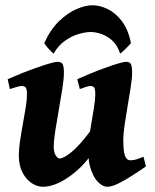

<svg xmlns="http://www.w3.org/2000/svg" viewBox="-20 -693 590 733"><path d="M537.1 -57.6Q511.7 -40 483.9 -22.2Q456.1 -4.4 431.4 7.8Q406.7 20 389.6 20Q371.6 20 353 0.7Q334.5 -18.6 324 -56.4Q313.5 -94.2 318.4 -149.9Q321.3 -178.7 327.4 -213.9Q333.5 -249 338.6 -281Q343.8 -313 343.8 -332Q343.8 -354.5 338.9 -359.6Q334 -364.7 325.7 -364.7Q319.3 -364.7 306.9 -360.8Q294.4 -356.9 284.7 -353L274.9 -390.6Q295.4 -399.9 323.2 -411.4Q351.1 -422.9 379.2 -433.1Q407.2 -443.4 429.7 -450.2Q452.1 -457 461.9 -457Q475.6 -457 480 -447.8Q484.4 -438.5 484.4 -416Q484.4 -394.5 479.2 -361.1Q474.1 -327.6 467.5 -289.8Q460.9 -252 455.8 -217Q450.7 -182.1 450.7 -158.2Q450.7 -113.8 457.5 -97.4Q464.4 -81.1 476.6 -81.1Q489.3 -81.1 499.8 -84.2Q510.3 -87.4 527.8 -94.7ZM324.7 -192.4 320.8 -92.3Q284.2 -44.4 234.9 -12.2Q185.5 20 143.1 20Q122.6 20 101.6 6.6Q80.6 -6.8 66.2 -33.7Q51.8 -60.5 51.8 -100.1Q51.8 -122.1 56.4 -153.8Q61 -185.5 67.4 -220Q73.7 -254.4 78.4 -284.2Q83 -314 83 -332Q83 -354.5 77.4 -359.6Q71.8 -364.7 63 -364.7Q56.6 -364.7 42.7 -360.8Q28.8 -356.9 17.6 -353L9.3 -390.6Q29.8 -399.9 58.3 -411.4Q86.9 -422.9 115.7 -433.1Q144.5 -443.4 167.5 -450.2Q190.4 -457 200.2 -457Q214.4 -457 219.2 -447.8Q224.1 -438.5 224.1 -416Q224.1 -394.5 218.3 -356.2Q212.4 -317.9 204.6 -274.4Q196.8 -231 190.9 -192.6Q185.1 -154.3 185.1 -132.8Q185.1 -111.8 192.6 -99.9Q200.2 -87.9 207 -87.9Q223.1 -87.9 253.4 -112.8Q283.7 -137.7 324.7 -192.4ZM148.9 -528.8Q173.3 -581.5 206.3 -613Q239.3 -644.5 272.9 -658.7Q306.6 -672.9 332.5 -672.9Q361.3 -672.9 391.1 -658.4Q420.9 -644 445.1 -612.5Q469.2 -581.1 480 -528.8Q473.6 -520.5 459.7 -506.8Q445.8 -493.2 438.5 -488.3Q428.7 -519.5 409.4 -537.4Q390.1 -555.2 367.7 -563Q345.2 -570.8 326.7 -570.8Q306.2 -570.8 279.8 -563Q253.4 -555.2 228 -537.4Q202.6 -519.5 184.6 -488.3Q178.2 -493.2 166 -506.3Q153.8 -519.5 148.9 -528.8Z"/></svg>

Font: Gentium Book Plus
Style: Bold Italic
Weight: 700
Italic angle: -8°
Designer: Victor Gaultney, Annie Olsen, Iska Routamaa, Becca Hirsbrunner
Foundry: SIL International
Version: Version 6.101